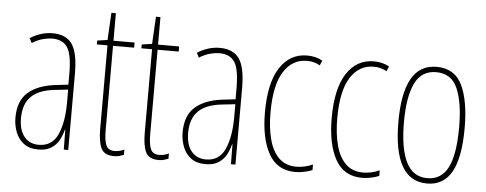

<svg xmlns="http://www.w3.org/2000/svg" viewBox="-47 -771 2272 897"><g transform="rotate(5 1089.5 -323.0)"><path d="M177 -537Q240 -537 268.5 -496.5Q297 -456 297 -358V0H276L275 -93H273Q267 -68 254.5 -44.5Q242 -21 218.5 -5.5Q195 10 157 10Q115 10 89 -9.5Q63 -29 50.5 -61Q38 -93 38 -129Q38 -208 83 -247.5Q128 -287 210 -297L271 -304V-355Q271 -445 249 -478.5Q227 -512 177 -512Q159 -512 135 -506Q111 -500 83 -483L72 -505Q123 -537 177 -537ZM209 -274Q135 -266 99.5 -230.5Q64 -195 64 -129Q64 -73 89 -42.5Q114 -12 157 -12Q220 -12 246 -70Q272 -128 272 -220V-281Z M513 -14Q526 -14 538.5 -17.5Q551 -21 558 -25V0Q548 4 537 7Q526 10 512 10Q466 10 451.5 -21Q437 -52 437 -112V-503H387V-521L435 -528L442 -656H463V-527H562V-503H463V-108Q463 -60 473 -37Q483 -14 513 -14Z M722 -14Q735 -14 747.5 -17.5Q760 -21 767 -25V0Q757 4 746 7Q735 10 721 10Q675 10 660.5 -21Q646 -52 646 -112V-503H596V-521L644 -528L651 -656H672V-527H771V-503H672V-108Q672 -60 682 -37Q692 -14 722 -14Z M961 -537Q1024 -537 1052.5 -496.5Q1081 -456 1081 -358V0H1060L1059 -93H1057Q1051 -68 1038.5 -44.5Q1026 -21 1002.5 -5.5Q979 10 941 10Q899 10 873 -9.5Q847 -29 834.5 -61Q822 -93 822 -129Q822 -208 867 -247.5Q912 -287 994 -297L1055 -304V-355Q1055 -445 1033 -478.5Q1011 -512 961 -512Q943 -512 919 -506Q895 -500 867 -483L856 -505Q907 -537 961 -537ZM993 -274Q919 -266 883.5 -230.5Q848 -195 848 -129Q848 -73 873 -42.5Q898 -12 941 -12Q1004 -12 1030 -70Q1056 -128 1056 -220V-281Z M1362 10Q1277 10 1237 -62Q1197 -134 1197 -256Q1197 -394 1243.5 -465.5Q1290 -537 1371 -537Q1412 -537 1443 -519L1433 -496Q1407 -512 1372 -512Q1303 -512 1263 -448.5Q1223 -385 1223 -257Q1223 -186 1237.5 -131Q1252 -76 1283.5 -45.5Q1315 -15 1365 -15Q1403 -15 1442 -32V-6Q1426 1 1404 5.5Q1382 10 1362 10Z M1675 10Q1590 10 1550 -62Q1510 -134 1510 -256Q1510 -394 1556.5 -465.5Q1603 -537 1684 -537Q1725 -537 1756 -519L1746 -496Q1720 -512 1685 -512Q1616 -512 1576 -448.5Q1536 -385 1536 -257Q1536 -186 1550.5 -131Q1565 -76 1596.5 -45.5Q1628 -15 1678 -15Q1716 -15 1755 -32V-6Q1739 1 1717 5.5Q1695 10 1675 10Z M2133 -264Q2133 -124 2095 -57Q2057 10 1980 10Q1822 10 1822 -266Q1822 -400 1860.5 -468.5Q1899 -537 1978 -537Q2063 -537 2098 -464Q2133 -391 2133 -264ZM1848 -266Q1848 -143 1880 -79Q1912 -15 1979 -15Q2045 -15 2076 -76Q2107 -137 2107 -265Q2107 -380 2078.5 -446Q2050 -512 1978 -512Q1909 -512 1878.5 -448.5Q1848 -385 1848 -266Z"/></g></svg>

Font: Noto Sans Hebrew ExtraCondensed Thin
Style: Regular
Weight: 100
Width: 2
Designer: Monotype Design Team
Foundry: Monotype Imaging Inc.
Version: Version 2.004; ttfautohint (v1.8.4.7-5d5b)